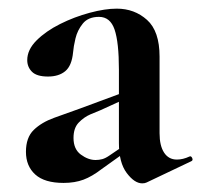

<svg xmlns="http://www.w3.org/2000/svg" viewBox="-20 -416 465 444"><path d="M319 6Q315 8 309 8Q291 8 273 -16Q255 -40 255 -85V-255Q255 -318 245 -347.5Q235 -377 209 -377Q184 -377 171.5 -361.5Q159 -346 154.5 -327Q150 -308 149 -295Q146 -264 131 -251.5Q116 -239 91 -239Q65 -239 54 -250Q43 -261 43 -277Q43 -301 64.5 -322.5Q86 -344 119 -360.5Q152 -377 187.5 -386.5Q223 -396 250 -396Q291 -396 320 -370Q349 -344 349 -285V-108Q349 -79 359.5 -63Q370 -47 389 -47Q403 -47 418 -54Q422 -56 424.5 -50.5Q427 -45 422 -43ZM127 7Q83 7 61.5 -12.5Q40 -32 40 -65Q40 -98 58 -115.5Q76 -133 105 -143.5Q134 -154 165 -165L265 -202L269 -187L212 -161Q204 -158 189 -151.5Q174 -145 162 -132.5Q150 -120 150 -97Q150 -71 167 -58.5Q184 -46 201 -46Q209 -46 216.5 -48Q224 -50 234 -57L284 -91L285 -75L215 -25Q193 -8 173 -0.5Q153 7 127 7Z"/></svg>

Font: Cormorant Garamond Light
Style: Regular
Weight: 300
Designer: Christian Thalmann (Catharsis Fonts)
Foundry: Catharsis Fonts
Version: Version 4.001